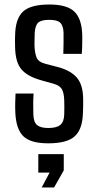

<svg xmlns="http://www.w3.org/2000/svg" viewBox="-20 -628 435 852"><path d="M194 8Q115 8 83 -24Q51 -56 48 -129Q47 -152 47.5 -172.5Q48 -193 49 -213H129Q127 -181 127.5 -158.5Q128 -136 128 -120Q129 -86 144.5 -73Q160 -60 194 -60Q231 -60 247.5 -73.5Q264 -87 265 -120Q266 -154 265 -183Q264 -215 255 -231.5Q246 -248 219 -256L162 -272Q101 -289 74.5 -321Q48 -353 47 -419Q46 -448 47 -470Q48 -544 81.5 -576Q115 -608 199 -608Q277 -608 310 -576.5Q343 -545 345 -472Q345 -464 345 -448.5Q345 -433 344.5 -416.5Q344 -400 343 -389H261Q262 -412 262 -439Q262 -466 262 -482Q261 -514 247.5 -527Q234 -540 199 -540Q163 -540 149.5 -527.5Q136 -515 134 -482Q134 -473 133.5 -459.5Q133 -446 133 -428Q134 -394 142 -373.5Q150 -353 181 -345L235 -331Q293 -316 321 -283.5Q349 -251 349 -186Q349 -169 349 -156.5Q349 -144 348 -126Q346 -55 312 -23.5Q278 8 194 8ZM150 138V56H263V128L220 204H165L200 138Z"/></svg>

Font: Big Shoulders Text Medium
Style: Regular
Weight: 500
Designer: Patric King
Foundry: XO Type Co
Version: Version 1.000; ttfautohint (v1.8.2)